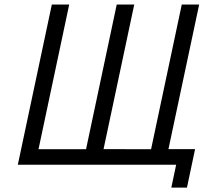

<svg xmlns="http://www.w3.org/2000/svg" viewBox="-20 -731 920 852"><path d="M845.7 -69.3 809.6 101.6H740.2L761.7 0H59.1L210 -710.9H287.1L150.9 -68.8H361.8L498 -710.9H575.7L439.5 -69.3L650.4 -68.8L786.6 -710.9H863.8L727.5 -69.3Z"/></svg>

Font: Tuffy
Style: Italic
Weight: 400
Italic angle: -12°
Designer: Thatcher Ulrich, Karoly Barta and Michael Everson
Version: Version 001.271